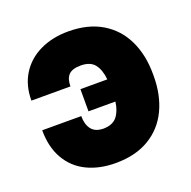

<svg xmlns="http://www.w3.org/2000/svg" viewBox="-103 -642 751 754"><g transform="rotate(-20 272.0 -265.0)"><path d="M192.4 -334H29.3Q29.3 -397.5 58.3 -443.8Q87.4 -490.2 139.2 -515.1Q190.9 -540 257.8 -540Q339.8 -540 397.5 -505.6Q455.1 -471.2 484.4 -409.9Q513.7 -348.6 513.7 -269.5V-260.7Q513.7 -181.2 484.6 -120.1Q455.6 -59.1 398.2 -24.7Q340.8 9.8 257.8 9.8Q189.5 9.8 137.9 -15.4Q86.4 -40.5 57.9 -90.1Q29.3 -139.6 29.3 -210H192.4Q192.4 -175.3 208 -154.8Q223.6 -134.3 257.8 -133.8Q296.9 -134.3 315.2 -157.2Q333.5 -180.2 337.9 -217.8H225.6V-310.5H337.9Q334 -351.6 315.9 -374.5Q297.9 -397.5 257.8 -397.5Q222.7 -397.5 207.5 -381.8Q192.4 -366.2 192.4 -334Z"/></g></svg>

Font: Pretendard Std Black
Style: Regular
Weight: 900
Designer: Base glyphs from Inter by Rasmus Andersson; Hangeul glyphs from Noto Sans CJK(Source Han Sans) by Jang Soo-young and Kan
Foundry: Kil Hyung-jin
Version: Version 1.309